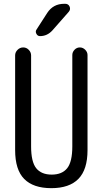

<svg xmlns="http://www.w3.org/2000/svg" viewBox="-20 -980 540 1010"><path d="M59.6 -190.4V-688.5Q59.6 -705.1 72.3 -717.8Q85 -730.5 102.1 -730.5Q119.1 -730.5 131.3 -717.8Q143.6 -705.1 143.6 -688.5V-210Q143.6 -128.9 170.4 -95.2Q197.3 -61.5 252 -61.5Q306.6 -61.5 333.5 -95.2Q360.4 -128.9 360.4 -210V-690.4Q360.4 -706.1 372.1 -718.3Q383.8 -730.5 399.9 -730.5Q416 -730.5 428.2 -718.3Q440.4 -706.1 440.4 -690.4V-190.4Q440.4 -87.9 392.6 -39.1Q344.7 9.8 250 9.8Q155.3 9.8 107.4 -38.6Q59.6 -86.9 59.6 -190.4ZM317.4 -960H323.2Q339.8 -960 346.2 -945.3Q352.5 -930.7 341.8 -918L255.9 -820.3Q228.5 -790 190.4 -790Q177.7 -790 171.4 -802.2Q165 -814.5 171.9 -824.2L228.5 -912.1Q259.8 -960 317.4 -960Z"/></svg>

Font: Rounded Mgen+ 2m regular
Style: Regular
Weight: 400
Designer: [Source Han Sans]
Ryoko NISHIZUKA  (kana & ideographs); Paul D. Hunt (Latin, Greek & Cyrillic); Wenlong ZHANG  (bopomofo
Version: Version 1.059.20150602